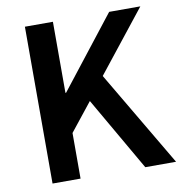

<svg xmlns="http://www.w3.org/2000/svg" viewBox="-82 -815 840 891"><g transform="rotate(-10 338.0 -369.5)"><path d="M94 0V-739H226V-404H229L491 -739H638L410 -451L676 0H531L331 -347L226 -215V0Z"/></g></svg>

Font: Noto Sans KR SemiBold
Style: Regular
Weight: 600
Designer: Ryoko NISHIZUKA  (kana, bopomofo & ideographs); Paul D. Hunt (Latin, Greek & Cyrillic); Sandoll Communications , Soo-you
Foundry: Adobe
Version: Version 2.004-H2;hotconv 1.0.118;makeotfexe 2.5.65603